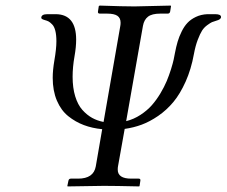

<svg xmlns="http://www.w3.org/2000/svg" viewBox="-20 -667 812 688"><path d="M723.1 -616.2H751Q772 -616.2 772 -606Q772 -597.2 754.9 -592.8Q744.6 -589.8 739.5 -587.6Q734.4 -585.4 722.9 -577.1Q711.4 -568.8 704.1 -557.4Q696.8 -545.9 688.5 -524.2Q680.2 -502.4 674.8 -473.1Q665 -418.9 645.3 -374.8Q625.5 -330.6 601.3 -301.5Q577.1 -272.5 546.9 -251.7Q516.6 -231 487.5 -220.2Q458.5 -209.5 426.8 -205.1L402.8 -70.8Q401.9 -66.9 401.9 -59.1Q401.9 -26.9 450.2 -26.9H477.1Q484.4 -26.9 482.9 -19L480 0L478 1Q391.1 -1 352.1 -1L223.1 1L221.2 0L225.1 -19Q226.6 -26.9 233.9 -26.9H259.8Q315.4 -26.9 323.2 -70.8L346.2 -204.1Q310.5 -207.5 280.5 -218.8Q250.5 -230 224.6 -250.7Q198.7 -271.5 183.8 -306.6Q168.9 -341.8 168.9 -388.2Q168.9 -415.5 174.8 -450.2Q182.1 -492.2 182.1 -519Q182.1 -541.5 178.2 -556.9Q174.3 -572.3 166.7 -579.8Q159.2 -587.4 154.1 -590.1Q148.9 -592.8 140.1 -595.2Q127.9 -598.6 127.9 -603Q127.9 -616.2 149.9 -616.2H181.2Q252.9 -614.7 252.9 -524.9Q252.9 -498.5 247.1 -465.8Q240.2 -426.8 240.2 -392.1Q240.2 -352.1 249.5 -321.8Q258.8 -291.5 275.1 -273.2Q291.5 -254.9 310.1 -244.6Q328.6 -234.4 351.1 -230L411.1 -574.2Q412.1 -579.1 412.1 -585.9Q412.1 -602.5 400.6 -610.4Q389.2 -618.2 363.8 -618.2H337.9Q329.6 -618.2 331.1 -626L334 -645L336.9 -647Q422.9 -644 461.9 -644L591.8 -647L592.8 -645L589.8 -626Q588.4 -618.2 581.1 -618.2H554.2Q524.4 -618.2 510.3 -607.2Q496.1 -596.2 492.2 -574.2L432.1 -232.9Q459.5 -239.7 483.4 -255.4Q507.3 -271 523.9 -289.8Q540.5 -308.6 554.7 -332.3Q568.8 -356 577.4 -376.5Q585.9 -397 592.8 -418.9Q599.6 -440.9 602.3 -453.6Q605 -466.3 606.9 -477.1Q611.3 -500 616.5 -517.6Q621.6 -535.2 630.9 -554Q640.1 -572.8 651.9 -585.2Q663.6 -597.7 681.9 -606.4Q700.2 -615.2 723.1 -616.2Z"/></svg>

Font: Common Serif
Style: Italic
Weight: 400
Italic angle: -12°
Designer: Philipp H. Poll, Khaled Hosny
Foundry: Stefan Peev, Context Ltd.
Version: Version 1.026